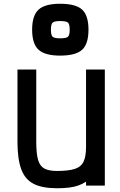

<svg xmlns="http://www.w3.org/2000/svg" viewBox="-20 -988 640 1022"><path d="M283 14Q205 14 159 -9.5Q113 -33 93 -87.5Q73 -142 73 -233V-618H173V-233Q173 -171 182.5 -137.5Q192 -104 216 -91Q240 -78 283 -78Q345 -78 378.5 -89Q412 -100 425 -128Q438 -156 438 -206V-618H538V0H438V-21Q420 -9 398 -1Q376 7 347.5 10.5Q319 14 283 14ZM300 -692Q219 -692 185 -723.5Q151 -755 151 -830Q151 -905 185 -936.5Q219 -968 300 -968Q383 -968 417 -937Q451 -906 451 -830Q451 -754 417 -723Q383 -692 300 -692ZM300 -784Q333 -784 342 -792.5Q351 -801 351 -830Q351 -859 342 -867.5Q333 -876 300 -876Q269 -876 260 -867.5Q251 -859 251 -830Q251 -801 260 -792.5Q269 -784 300 -784Z"/></svg>

Font: Victor Mono Thin
Style: Regular
Weight: 100
Monospace: yes
Designer: Rune Bjørnerås
Version: Version 1.561;gftools[0.9.30]